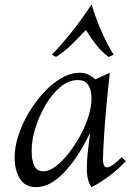

<svg xmlns="http://www.w3.org/2000/svg" viewBox="-20 -754 552 789"><path d="M129 15Q82 15 61 -21Q40 -57 40 -106Q40 -149 55.5 -197Q71 -245 98 -290.5Q125 -336 159.5 -373.5Q194 -411 232 -433Q270 -455 307 -455Q329 -455 344 -447Q359 -439 372 -428L431 -455Q415 -307 409 -216Q403 -125 403 -98Q403 -87 406.5 -76.5Q410 -66 419 -66Q429 -66 445 -77.5Q461 -89 480 -108L497 -92Q468 -60 428.5 -30.5Q389 -1 356 15Q337 -10 337 -60Q337 -92 340 -121.5Q343 -151 350 -203H348Q299 -103 242 -44Q185 15 129 15ZM159 -50Q181 -50 207.5 -69.5Q234 -89 260 -121.5Q286 -154 308 -193.5Q330 -233 343 -274Q356 -315 356 -350Q356 -366 352 -383.5Q348 -401 336 -413Q324 -425 300 -425Q262 -425 228 -396.5Q194 -368 167.5 -323Q141 -278 125.5 -228Q110 -178 110 -134Q110 -95 121 -72.5Q132 -50 159 -50ZM426 -520Q397 -542 375 -570Q353 -598 333 -631Q302 -598 273.5 -570Q245 -542 210 -520L193 -529Q238 -576 278.5 -627.5Q319 -679 355 -734H357Q391 -621 447 -529Z"/></svg>

Font: Bona Nova
Style: Italic
Weight: 400
Italic angle: -4°
Designer: Mateusz Machalski
Foundry: Capitalics
Version: Version 4.001; ttfautohint (v1.8.3)